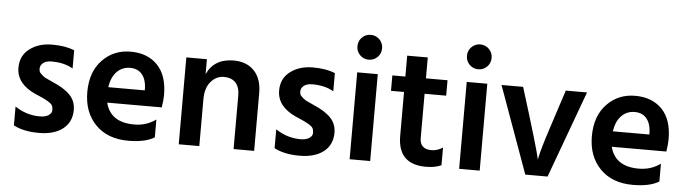

<svg xmlns="http://www.w3.org/2000/svg" viewBox="-46 -921 3993 1116"><g transform="rotate(5 1950.0 -363.0)"><path d="M396 -146Q396 -75 345 -35Q294 5 204.5 5Q115 5 57 -26V-136Q124 -91 202 -91Q235 -91 253.5 -103.5Q272 -116 272 -133.5Q272 -151 266 -161.5Q260 -172 243 -182Q221 -195 198.5 -204.5Q176 -214 174.5 -215Q173 -216 170 -217Q167 -218 165 -219Q54 -269 54 -363Q54 -433 107 -473Q160 -513 238.5 -513Q317 -513 368 -491V-385Q318 -415 243 -415Q212 -415 194.5 -401.5Q177 -388 177 -367Q177 -350 186 -341Q195 -332 201 -327Q207 -322 218 -316Q245 -303 259 -297Q328 -268 362 -232.5Q396 -197 396 -146Z M584 -295H797V-310Q795 -359 770.5 -388.5Q746 -418 701 -418Q656 -418 624.5 -386.5Q593 -355 584 -295ZM726 5Q605 5 535 -67Q465 -139 465 -256.5Q465 -374 531 -443Q597 -512 696 -512Q795 -512 853 -452Q911 -392 911 -277Q911 -249 904 -205H586Q599 -150 640.5 -121Q682 -92 753 -92Q824 -92 879 -132V-28Q826 5 726 5Z M1461 0H1341V-312Q1341 -362 1317 -387.5Q1293 -413 1249 -413Q1205 -413 1173 -376.5Q1141 -340 1141 -272V0H1021V-507H1141V-420Q1184 -513 1297 -513Q1373 -513 1417 -467Q1461 -421 1461 -337Z M1917 -146Q1917 -75 1866 -35Q1815 5 1725.5 5Q1636 5 1578 -26V-136Q1645 -91 1723 -91Q1756 -91 1774.5 -103.5Q1793 -116 1793 -133.5Q1793 -151 1787 -161.5Q1781 -172 1764 -182Q1742 -195 1719.5 -204.5Q1697 -214 1695.5 -215Q1694 -216 1691 -217Q1688 -218 1686 -219Q1575 -269 1575 -363Q1575 -433 1628 -473Q1681 -513 1759.5 -513Q1838 -513 1889 -491V-385Q1839 -415 1764 -415Q1733 -415 1715.5 -401.5Q1698 -388 1698 -367Q1698 -350 1707 -341Q1716 -332 1722 -327Q1728 -322 1739 -316Q1766 -303 1780 -297Q1849 -268 1883 -232.5Q1917 -197 1917 -146Z M2078 -731Q2108 -731 2129 -710Q2150 -689 2150 -658.5Q2150 -628 2129 -607Q2108 -586 2078 -586Q2048 -586 2027 -607Q2006 -628 2006 -658.5Q2006 -689 2027 -710Q2048 -731 2078 -731ZM2138 0H2018V-507H2138Z M2463 5Q2299 5 2299 -161V-417H2223V-507H2299V-629H2419V-507H2545V-417H2419V-159Q2419 -127 2436 -110.5Q2453 -94 2487 -94Q2521 -94 2553 -115V-12Q2518 5 2463 5Z M2717 -731Q2747 -731 2768 -710Q2789 -689 2789 -658.5Q2789 -628 2768 -607Q2747 -586 2717 -586Q2687 -586 2666 -607Q2645 -628 2645 -658.5Q2645 -689 2666 -710Q2687 -731 2717 -731ZM2777 0H2657V-507H2777Z M3173 0H3043L2860 -507H2986Q3097 -151 3108 -94Q3118 -150 3165 -292L3235 -507H3359Z M3528 -295H3741V-310Q3739 -359 3714.5 -388.5Q3690 -418 3645 -418Q3600 -418 3568.5 -386.5Q3537 -355 3528 -295ZM3670 5Q3549 5 3479 -67Q3409 -139 3409 -256.5Q3409 -374 3475 -443Q3541 -512 3640 -512Q3739 -512 3797 -452Q3855 -392 3855 -277Q3855 -249 3848 -205H3530Q3543 -150 3584.5 -121Q3626 -92 3697 -92Q3768 -92 3823 -132V-28Q3770 5 3670 5Z"/></g></svg>

Font: Hind Kochi SemiBold
Style: Regular
Weight: 600
Designer: Dhruvi Tolia
Foundry: Indian Type Foundry
Version: Version 0.702;PS 1.0;hotconv 1.0.81;makeotf.lib2.5.63406